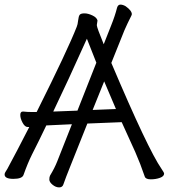

<svg xmlns="http://www.w3.org/2000/svg" viewBox="-21 -769 732 833"><path d="M429 -577 461 -658Q478 -700 487 -736Q491 -749 501.5 -749Q512 -749 524 -742Q551 -723 551 -707Q551 -704 543 -689Q535 -674 519 -638L462 -496Q621 -121 680 -36Q691 -20 691 -16Q691 -4 673 2.5Q655 9 633 9Q611 9 607 -3Q588 -59 566 -109L507 -239L358 -233L283 -45Q264 2 254 31Q250 44 235.5 44Q221 44 207 32.5Q193 21 193 10Q193 -1 196 -7Q216 -40 227 -68L291 -230L184 -225H180Q164 -191 148 -159L118 -99Q99 -61 81 -10Q75 7 37 7Q-1 7 -1 -12Q-1 -18 3 -23.5Q7 -29 11 -36.5Q15 -44 24.5 -62Q34 -80 53.5 -116.5Q73 -153 106 -218H99Q87 -218 77 -236.5Q67 -255 67 -270Q67 -285 78 -285H80Q98 -283 119 -283H138Q273 -553 312 -653Q316 -662 318 -680.5Q320 -699 325 -705Q330 -711 345.5 -711Q361 -711 380 -702Q399 -693 402 -680L399 -660Q399 -650 429 -577ZM431 -416 381 -292 482 -296Q454 -361 431 -416ZM397 -497Q373 -557 356 -601Q273 -416 210 -285L315 -289Z"/></svg>

Font: QiushuiShotai
Style: Regular
Weight: 600
Designer: Fontworks Inc.
Foundry: Fontworks Inc.
Version: Version 1.250